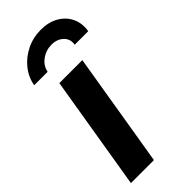

<svg xmlns="http://www.w3.org/2000/svg" viewBox="-249 -820 864 864"><g transform="rotate(-45 183.5 -387.5)"><path d="M17.5 0 107.8 -545.9H254.2L163.9 0ZM218.8 -774.8Q268.1 -774.8 303.7 -754.1Q339.2 -733.4 355.8 -698.1Q372.3 -662.8 365 -619.1H278.9Q284.4 -651.3 262.6 -672.3Q240.7 -693.3 205.4 -693.3Q169.9 -693.3 141.1 -672.3Q112.3 -651.3 106.8 -619.1H21.2Q28.6 -662.8 56.8 -698.1Q85 -733.4 127.3 -754.1Q169.5 -774.8 218.8 -774.8Z"/></g></svg>

Font: Inter
Style: Italic
Weight: 400
Italic angle: -9.3988°
Designer: Rasmus Andersson
Foundry: rsms
Version: Version 4.001;git-66647c0bb